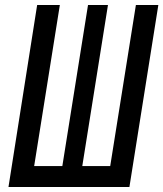

<svg xmlns="http://www.w3.org/2000/svg" viewBox="-20 -750 655 770"><path d="M14 0H499L615 -730H525L422 -84H310L413 -730H333L230 -84H117L220 -730H129Z"/></svg>

Font: JetBrains Mono Medium
Style: Italic
Weight: 436
Italic angle: -9°
Monospace: yes
Designer: Philipp Nurullin, Konstantin Bulenkov
Foundry: JetBrains
Version: Version 2.305